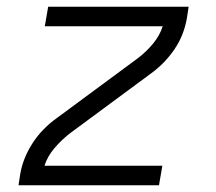

<svg xmlns="http://www.w3.org/2000/svg" viewBox="-20 -550 640 570"><path d="M35 0 40 -33Q44 -57 53.5 -80.5Q63 -104 77 -125.5Q91 -147 109 -165.5Q127 -184 148 -199L389 -377Q414 -396 434 -420Q454 -444 463 -472H113L123 -530H540L535 -497Q531 -473 522 -449.5Q513 -426 498.5 -404.5Q484 -383 466 -364.5Q448 -346 427 -331L186 -153Q162 -134 141.5 -110Q121 -86 112 -58H462L452 0Z"/></svg>

Font: Iosevka Curly LtExObl
Style: Regular
Weight: 300
Width: 7
Italic angle: -9°
Monospace: yes
Designer: Belleve Invis
Foundry: Belleve Invis
Version: Version 11.1.0; ttfautohint (v1.8.3)